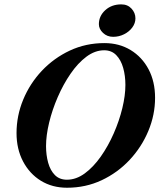

<svg xmlns="http://www.w3.org/2000/svg" viewBox="-20 -866 747 900"><path d="M294 14Q225 14 171.8 -18.6Q118.6 -51.3 88.1 -109.3Q57.5 -167.4 57.5 -242.2Q57.5 -323.2 88.7 -398.8Q120 -474.5 176.1 -534.1Q232.3 -593.7 307.2 -628.9Q382.2 -664 469.6 -664Q538.6 -664 592.3 -631.4Q646 -598.7 676.5 -541.1Q706.9 -483.4 706.9 -407.8Q706.9 -327.6 675.3 -252Q643.6 -176.3 587.5 -116.3Q531.3 -56.3 456.4 -21.1Q381.4 14 294 14ZM293.7 -23.6Q337 -23.6 377.4 -53.2Q417.7 -82.8 452.4 -132Q487 -181.2 513 -240.4Q539 -299.6 553.4 -358.9Q567.8 -418.2 567.8 -468Q567.8 -510.9 557.4 -547.9Q547 -584.9 524.9 -607.6Q502.9 -630.3 468.3 -630.3Q425.3 -630.3 385 -600.2Q344.8 -570.1 310.7 -520.3Q276.5 -470.6 250.7 -411Q224.8 -351.4 210.3 -291.2Q195.8 -231 195.8 -181.2Q195.8 -139.1 205.8 -103.1Q215.8 -67.1 237.4 -45.3Q259.1 -23.6 293.7 -23.6ZM510.4 -693.4Q482.1 -693.4 462.8 -711.8Q443.5 -730.1 443.5 -752.7Q443.5 -791 473.4 -818.3Q503.3 -845.5 548.6 -845.5Q578.2 -845.5 596.5 -825.6Q614.8 -805.6 614.8 -779.9Q614.8 -757.2 600.3 -737.4Q585.7 -717.5 561.8 -705.5Q537.8 -693.4 510.4 -693.4Z"/></svg>

Font: EB Garamond
Style: Italic
Weight: 400
Italic angle: -17.2°
Designer: Georg Duffner and Octavio Pardo
Foundry: Georg Duffner
Version: Version 1.001